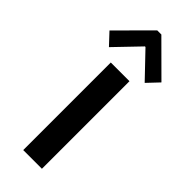

<svg xmlns="http://www.w3.org/2000/svg" viewBox="-263 -796 823 823"><g transform="rotate(45 148.5 -384.5)"><path d="M91.8 0V-530.8H205.1V0ZM39.6 -571.8 -9.3 -624 135.3 -769H160.2L305.7 -624L256.3 -571.8L149.9 -683.1H146.5Z"/></g></svg>

Font: Reddit Sans Condensed SemiBold
Style: Regular
Weight: 600
Designer: Stephen Hutchings
Foundry: Reddit
Version: Version 1.014